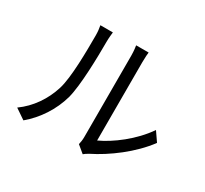

<svg xmlns="http://www.w3.org/2000/svg" viewBox="-154 -975 1308 1226"><g transform="rotate(30 500.0 -362.5)"><path d="M524 -21 577 23C584 17 595 9 611 0C727 -57 866 -160 952 -277L905 -345C828 -232 705 -141 613 -99V-676C613 -714 616 -743 617 -750H525C526 -743 531 -714 531 -676V-77C531 -57 528 -37 524 -21ZM66 -26 141 25C225 -45 289 -143 319 -250C346 -350 350 -564 350 -675C350 -705 354 -735 355 -747H263C267 -726 270 -704 270 -674C270 -563 269 -363 240 -272C210 -175 150 -86 66 -26Z"/></g></svg>

Font: Microsoft YaHei
Style: Regular
Weight: 400
Designer: Ryoko NISHIZUKA 西塚涼子 (kana, bopomofo & ideographs); Paul D. Hunt (Latin, Greek & Cyrillic); Sandoll Communications 산돌커뮤니
Foundry: Adobe
Version: Version 2.001;hotconv 1.0.111;makeotfexe 2.5.65597